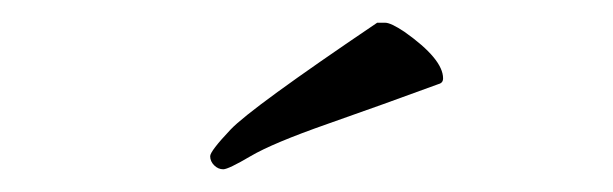

<svg xmlns="http://www.w3.org/2000/svg" viewBox="-20 -728 540 169"><path d="M366 -654Q317 -636 268.5 -619Q220 -602 200.5 -590.5Q181 -579 176.5 -579Q172 -579 168.5 -582.5Q165 -586 165 -590.5Q165 -595 183 -614Q201 -633 312 -708Q314 -708 319 -708Q324 -708 336 -700Q370 -676 370 -659Q370 -655 366 -654Z"/></svg>

Font: LXGW WenKai TC Light
Style: Regular
Weight: 300
Designer: LXGW / Fontworks Inc.
Foundry: LXGW / Fontworks Inc.
Version: Version 1.330